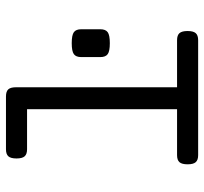

<svg xmlns="http://www.w3.org/2000/svg" viewBox="-40 -640 681 640"><g transform="rotate(-90 300.0 -320.5)"><path d="M516.1 -35.2Q516.1 -16.1 509 -8.1Q502 0 485.4 0H102.5Q85.9 0 78.9 -8.1Q71.8 -16.1 71.8 -35.2Q71.8 -54.2 78.9 -62.3Q85.9 -70.3 102.5 -70.3H255.4V-570.3H122.1Q105.5 -570.3 98.4 -578.4Q91.3 -586.4 91.3 -605.5Q91.3 -624.5 98.4 -632.6Q105.5 -640.6 122.1 -640.6H297.9Q314.5 -640.6 321.5 -633.1Q328.6 -625.5 328.6 -607.4V-70.3H485.4Q502 -70.3 509 -62.3Q516.1 -54.2 516.1 -35.2ZM522 -389.6V-326.2Q522 -308.6 512.2 -301.5Q502.4 -294.4 475.6 -294.4Q448.7 -294.4 439 -301.5Q429.2 -308.6 429.2 -326.2V-389.6Q429.2 -407.2 439 -414.3Q448.7 -421.4 475.6 -421.4Q502.4 -421.4 512.2 -414.3Q522 -407.2 522 -389.6Z"/></g></svg>

Font: Courier Prime Sans
Style: Regular
Weight: 400
Designer: Alan Dague-Greene
Foundry: Quote-Unquote Apps
Version: Version 3.020